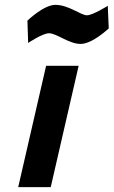

<svg xmlns="http://www.w3.org/2000/svg" viewBox="-20 -771 468 791"><path d="M424 -747C424 -747 362 -708 338 -708C313 -708 263 -751 208 -751C160 -751 93 -686 93 -686L96 -594C96 -594 155 -634 182 -634C213 -634 264 -590 312 -590C361 -590 428 -654 428 -654L424 -747ZM189 0 304 -500H170L55 0Z"/></svg>

Font: RazerF5
Style: Bold Italic
Weight: 700
Foundry: Razer Inc.
Version: Version 2